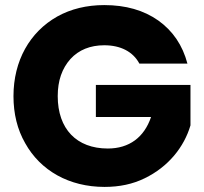

<svg xmlns="http://www.w3.org/2000/svg" viewBox="-20 -730 802 755"><path d="M79 -167C139 -59 252 5 391 5C450 5 502 -6 549 -29C642 -74 704 -152 729 -237V-396H357V-270H574C547 -190 488 -146 404 -146C281 -146 207 -223 207 -352C207 -413 224 -461 257 -498C290 -534 335 -552 390 -552C454 -552 503 -527 528 -480H717C698 -552 660 -608 603 -649C545 -690 474 -710 390 -710C321 -710 259 -695 205 -665C97 -604 33 -491 33 -352C33 -283 48 -221 79 -167Z"/></svg>

Font: Poppins
Style: Bold
Weight: 700
Designer: Ninad Kale (Devanagari), Jonny Pinhorn (Latin)
Foundry: Indian Type Foundry
Version: 4.004